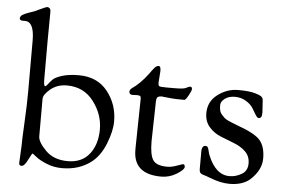

<svg xmlns="http://www.w3.org/2000/svg" viewBox="-53 -832 1383 925"><g transform="rotate(5 638.5 -369.5)"><path d="M70 4C70 12.7 74 17 82 17C91.3 17 101.2 6.3 111.5 -15C121.8 -36.3 128.3 -47 131 -47C131.7 -47 137.8 -42.2 149.5 -32.5C161.2 -22.8 178.7 -13.2 202 -3.5C225.3 6.2 250.7 11 278 11C332 11 378.3 -3.7 417 -33C445 -54.3 467.2 -85.5 483.5 -126.5C499.8 -167.5 508 -203.7 508 -235C508 -290.3 491.5 -338.7 458.5 -380C425.5 -421.3 379.3 -442 320 -442C287.3 -442 260 -438.5 238 -431.5C216 -424.5 201.2 -416.8 193.5 -408.5C185.8 -400.2 179.3 -392.5 174 -385.5C168.7 -378.5 164.7 -375 162 -375C157.3 -375 155 -387 155 -411V-596L156 -718V-738C156 -743.3 154.3 -747.7 151 -751C147.7 -754.3 144 -756 140 -756C136 -756 122.7 -750.7 100 -740C89.3 -734.7 82.7 -731.5 80 -730.5C77.3 -729.5 68.7 -726.5 54 -721.5C39.3 -716.5 28.7 -711.7 22 -707C15.3 -702.3 12 -696.7 12 -690C12 -683.3 17.3 -680 28 -680H38C68 -680 83 -649.7 83 -589V-342C83 -301.3 81.5 -252.7 78.5 -196C75.5 -139.3 74 -100 74 -78ZM155 -132V-313C155 -327 165.8 -343 187.5 -361C209.2 -379 235.7 -388 267 -388C321 -388 363.8 -367.3 395.5 -326C427.2 -284.7 443 -239.7 443 -191C443 -142.3 430.8 -102.5 406.5 -71.5C382.2 -40.5 347.3 -25 302 -25C256.7 -25 220.8 -38.3 194.5 -65C168.2 -91.7 155 -114 155 -132Z M605 -371C613.7 -371 619.3 -370 622 -368C624.7 -366 626 -361.7 626 -355L622 -122V-107C622 -29 667 10 757 10C783.7 10 808.5 2.8 831.5 -11.5C854.5 -25.8 866 -37.3 866 -46C866 -54.7 862.7 -59 856 -59C854.7 -59 845.5 -55.8 828.5 -49.5C811.5 -43.2 796 -40 782 -40C746.7 -40 723.5 -48.5 712.5 -65.5C701.5 -82.5 696 -112.7 696 -156L700 -342C700 -356 701.8 -365 705.5 -369C709.2 -373 717.3 -375 730 -375L732 -374C733.3 -374 735.5 -373.8 738.5 -373.5C741.5 -373.2 745 -372.8 749 -372.5C753 -372.2 761 -371.3 773 -370C785 -368.7 806 -368 836 -368C840 -368 846.3 -375.8 855 -391.5C863.7 -407.2 868 -417.7 868 -423C868 -430.3 864.7 -434 858 -434C855.3 -434 848 -431 836 -425C829.3 -421.7 811 -420 781 -420H746C726 -420 714.2 -421 710.5 -423C706.8 -425 705 -430.7 705 -440L709 -497C709 -512.3 705.7 -520 699 -520C692.3 -520 685.8 -516.5 679.5 -509.5C673.2 -502.5 664.7 -491.3 654 -476C628.7 -442.7 603.3 -417.7 578 -401C572 -396.3 569 -390.7 569 -384C569 -374.7 574.7 -370 586 -370Z M1212 -401C1212 -405 1210.2 -409.3 1206.5 -414C1202.8 -418.7 1191.7 -423.8 1173 -429.5C1154.3 -435.2 1127 -438 1091 -438C1055 -438 1022 -426.7 992 -404C962 -381.3 947 -351.3 947 -314C947 -287.3 954.7 -265.2 970 -247.5C985.3 -229.8 1004 -216.5 1026 -207.5L1092 -181.5C1114 -173.2 1132.7 -161.7 1148 -147C1163.3 -132.3 1171 -113.2 1171 -89.5C1171 -65.8 1161.7 -48.5 1143 -37.5C1124.3 -26.5 1104.7 -21 1084 -21C1039.3 -21 1004.7 -51.7 980 -113C978 -117 976 -123.7 974 -133C972 -142.3 969.8 -148.5 967.5 -151.5C965.2 -154.5 961.3 -156 956 -156C950.7 -156 946.5 -153.5 943.5 -148.5C940.5 -143.5 939 -137.3 939 -130V-43C939 -35.7 940 -30.3 942 -27C943.3 -25 944.5 -23.5 945.5 -22.5C946.5 -21.5 948.3 -20.3 951 -19C953.7 -17.7 955.8 -16.8 957.5 -16.5C959.2 -16.2 961.8 -15.3 965.5 -14C969.2 -12.7 971.8 -11.8 973.5 -11.5C975.2 -11.2 981 -9 991 -5C1026.3 9 1058.3 16 1087 16C1129 16 1162 5.7 1186 -15C1221.3 -47 1239 -82 1239 -120C1239 -158 1230.3 -187.2 1213 -207.5C1195.7 -227.8 1156.7 -248.7 1096 -270L1074.5 -278.5C1070.2 -280.2 1063.7 -283 1055 -287C1046.3 -291 1040.2 -294.8 1036.5 -298.5L1023.5 -312C1018.5 -317.3 1015 -323.5 1013 -330.5C1011 -337.5 1010 -346.7 1010 -358C1010 -369.3 1016.3 -379.8 1029 -389.5C1041.7 -399.2 1058 -404 1078 -404C1098 -404 1115.8 -399.2 1131.5 -389.5C1147.2 -379.8 1158.5 -369.3 1165.5 -358L1184.5 -326.5C1190.2 -316.8 1195.5 -312 1200.5 -312C1205.5 -312 1209.3 -314 1212 -318C1214.7 -322 1216 -329.7 1216 -341Z"/></g></svg>

Font: Sorts Mill Goudy
Style: Regular
Weight: 400
Version: Version 003.101